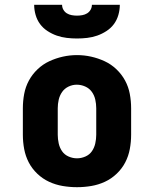

<svg xmlns="http://www.w3.org/2000/svg" viewBox="-20 -770 640 798"><path d="M300 8Q270 8 240.5 3Q211 -2 184 -14.5Q157 -27 135 -48Q113 -69 99.5 -95Q86 -121 80.5 -150.5Q75 -180 75 -210V-320Q75 -350 80.5 -379.5Q86 -409 100 -435Q114 -461 136 -482Q158 -503 185 -515.5Q212 -528 241 -534.5Q270 -541 300 -541Q330 -541 359 -534.5Q388 -528 415 -515.5Q442 -503 464 -482Q486 -461 500 -435Q514 -409 519.5 -379.5Q525 -350 525 -320V-210Q525 -180 519.5 -150.5Q514 -121 500.5 -95Q487 -69 465 -48Q443 -27 416 -14.5Q389 -2 359.5 3Q330 8 300 8ZM300 -112Q318 -112 335 -119.5Q352 -127 362 -141.5Q372 -156 376 -174Q380 -192 380 -210V-320Q380 -338 376 -356Q372 -374 361.5 -388.5Q351 -403 334 -410.5Q317 -418 299 -418Q281 -418 264.5 -410Q248 -402 238 -387.5Q228 -373 224 -355.5Q220 -338 220 -320V-210Q220 -192 224 -174Q228 -156 238 -141.5Q248 -127 265 -119.5Q282 -112 300 -112ZM300 -610Q279 -610 257.5 -612.5Q236 -615 216 -622Q196 -629 177.5 -641Q159 -653 146.5 -670Q134 -687 128 -708Q122 -729 122 -750H238Q238 -739 243.5 -729.5Q249 -720 258 -714.5Q267 -709 278 -707Q289 -705 300 -705Q311 -705 322 -707Q333 -709 342 -714.5Q351 -720 356.5 -729.5Q362 -739 362 -750H478Q478 -729 472 -708Q466 -687 453.5 -670Q441 -653 422.5 -641Q404 -629 384 -622Q364 -615 342.5 -612.5Q321 -610 300 -610Z"/></svg>

Font: Iosevka Slab Heavy Extended
Style: Regular
Weight: 900
Width: 7
Monospace: yes
Designer: Belleve Invis
Foundry: Belleve Invis
Version: Version 11.1.0; ttfautohint (v1.8.3)